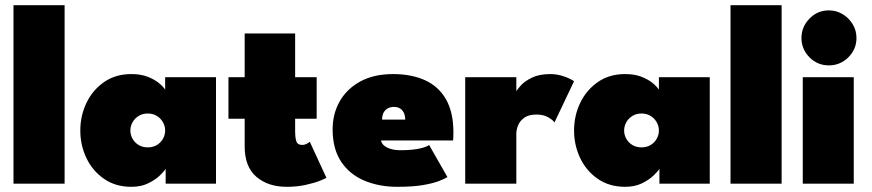

<svg xmlns="http://www.w3.org/2000/svg" viewBox="-20 -708 3361 740"><path d="M229 0H32V-688H229Z M618.5 0V-57.5Q613.5 -48.5 596.2 -31.8Q579 -15 551.2 -1.5Q523.5 12 486.5 12Q425 12 380.8 -18.8Q336.5 -49.5 313 -99Q289.5 -148.5 289.5 -205Q289.5 -261.5 313 -311Q336.5 -360.5 380.8 -391.5Q425 -422.5 486.5 -422.5Q521.5 -422.5 547.5 -412.8Q573.5 -403 590.8 -389.2Q608 -375.5 616.5 -362.5V-410.5H812.5V0ZM482.5 -205Q482.5 -188 491 -173Q499.5 -158 514.5 -149Q529.5 -140 549.5 -140Q569.5 -140 584.5 -149Q599.5 -158 608 -173Q616.5 -188 616.5 -205Q616.5 -222 608 -237Q599.5 -252 584.5 -261.2Q569.5 -270.5 549.5 -270.5Q529.5 -270.5 514.5 -261.2Q499.5 -252 491 -237Q482.5 -222 482.5 -205Z M860.5 -410.5H923V-579H1117.5V-410.5H1200.5V-250.5H1117.5V-197.5Q1117.5 -179.5 1121.8 -164.5Q1126 -149.5 1144.5 -149.5Q1154.5 -149.5 1163.2 -154.5Q1172 -159.5 1174 -161.5L1238 -23Q1234 -19.5 1212.2 -11Q1190.5 -2.5 1157.2 4.8Q1124 12 1084.5 12Q1013.5 12 968.2 -26.5Q923 -65 923 -144V-250.5H860.5Z M1448.5 -166.5Q1451 -154.5 1461.2 -146.2Q1471.5 -138 1487.8 -133.5Q1504 -129 1524.5 -129Q1546.5 -129 1567.5 -131Q1588.5 -133 1606 -137.5Q1623.5 -142 1634 -149L1704.5 -25.5Q1695 -19.5 1673.2 -10.8Q1651.5 -2 1612.2 5Q1573 12 1511 12Q1441.5 12 1385 -11.5Q1328.5 -35 1295.2 -84.2Q1262 -133.5 1262 -209.5Q1262 -269.5 1289.5 -317.8Q1317 -366 1369 -394.2Q1421 -422.5 1495 -422.5Q1566.5 -422.5 1618.8 -398.5Q1671 -374.5 1699.2 -324.8Q1727.5 -275 1727.5 -197.5Q1727.5 -193.5 1727.2 -181.8Q1727 -170 1726 -166.5ZM1542 -247Q1541.5 -263.5 1535.8 -274.5Q1530 -285.5 1520.5 -290.8Q1511 -296 1498 -296Q1486.5 -296 1476.2 -291.2Q1466 -286.5 1459.5 -275.8Q1453 -265 1452.5 -247Z M1970 0H1773V-410.5H1970V-352H1967.5Q1973 -363 1988.2 -379.5Q2003.5 -396 2031.2 -409.2Q2059 -422.5 2101 -422.5Q2129 -422.5 2154.5 -413.2Q2180 -404 2192.5 -395L2117 -236Q2110.5 -246 2092.5 -256.2Q2074.5 -266.5 2047.5 -266.5Q2018.5 -266.5 2001.5 -254.8Q1984.5 -243 1977.2 -225.8Q1970 -208.5 1970 -192Z M2521.5 0V-57.5Q2516.5 -48.5 2499.2 -31.8Q2482 -15 2454.2 -1.5Q2426.5 12 2389.5 12Q2328 12 2283.8 -18.8Q2239.5 -49.5 2216 -99Q2192.5 -148.5 2192.5 -205Q2192.5 -261.5 2216 -311Q2239.5 -360.5 2283.8 -391.5Q2328 -422.5 2389.5 -422.5Q2424.5 -422.5 2450.5 -412.8Q2476.5 -403 2493.8 -389.2Q2511 -375.5 2519.5 -362.5V-410.5H2715.5V0ZM2385.5 -205Q2385.5 -188 2394 -173Q2402.5 -158 2417.5 -149Q2432.5 -140 2452.5 -140Q2472.5 -140 2487.5 -149Q2502.5 -158 2511 -173Q2519.5 -188 2519.5 -205Q2519.5 -222 2511 -237Q2502.5 -252 2487.5 -261.2Q2472.5 -270.5 2452.5 -270.5Q2432.5 -270.5 2417.5 -261.2Q2402.5 -252 2394 -237Q2385.5 -222 2385.5 -205Z M2992.5 0H2795.5V-688H2992.5Z M3074 0V-410.5H3270.5V0ZM3174.5 -456Q3130.5 -456 3099.8 -487.2Q3069 -518.5 3069 -561.5Q3069 -604.5 3099.8 -636.2Q3130.5 -668 3174.5 -668Q3203.5 -668 3227.5 -653.5Q3251.5 -639 3266.2 -615Q3281 -591 3281 -561.5Q3281 -518.5 3249.8 -487.2Q3218.5 -456 3174.5 -456Z"/></svg>

Font: League Spartan Thin Black
Style: Regular
Weight: 900
Version: Version 2.002